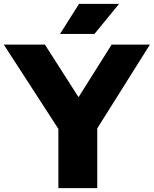

<svg xmlns="http://www.w3.org/2000/svg" viewBox="-48 -970 794 990"><path d="M725 -740 453.5 -308V0H253V-305.5L-28.5 -740H183.5L357 -469L527.5 -740ZM261.5 -795 359.5 -950H566L439 -795Z"/></svg>

Font: Encode Sans Semi Expanded ExBd
Style: Regular
Weight: 800
Width: 6
Designer: Multiple Designers
Foundry: Impallari Type
Version: Version 2.000